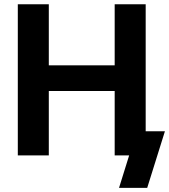

<svg xmlns="http://www.w3.org/2000/svg" viewBox="-20 -748 814 924"><path d="M65.7 0V-727.5H214.9V-433.7H531.9V-727.5H681.1V0H531.9V-310H214.9V0ZM552.8 156.2 601.5 0H561.6V-116.4H773.7L688.4 156.2Z"/></svg>

Font: Adwaita Sans
Style: Regular
Weight: 400
Designer: Rasmus Andersson
Foundry: rsms
Version: Version 4.001;git-9221beed3